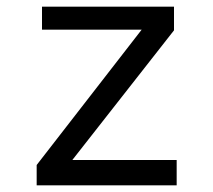

<svg xmlns="http://www.w3.org/2000/svg" viewBox="-20 -556 640 576"><path d="M90 0V-61L405 -467H106V-536H502V-465L197 -76H510V0Z"/></svg>

Font: Noto Sans Mono
Style: Regular
Weight: 400
Designer: Monotype Design Team
Foundry: Monotype Imaging Inc.
Version: Version 2.014